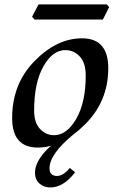

<svg xmlns="http://www.w3.org/2000/svg" viewBox="-20 -655 537 865"><path d="M223.6 -45.9Q280.8 -45.9 323.5 -119.6Q366.2 -193.4 366.2 -314.5Q366.2 -371.6 339.4 -400.4Q312.5 -429.2 273.9 -429.2Q216.8 -429.2 175.3 -355.5Q133.8 -281.7 133.8 -156.2Q133.8 -102.1 160.4 -74Q187 -45.9 223.6 -45.9ZM150.4 9.8Q34.7 9.8 34.7 -123Q34.7 -276.9 135.3 -379.6Q235.8 -482.4 349.6 -482.4Q467.8 -482.4 467.8 -347.7Q467.8 -198.7 363 -94.5Q258.3 9.8 150.4 9.8ZM207 189.5Q176.8 189.5 157.2 171.4Q137.7 153.3 137.7 123.5Q137.7 43.5 279.3 -51.8L311.5 -49.8Q203.1 39.1 203.1 102.5Q203.1 137.7 236.8 137.7Q265.1 137.7 294.4 101.6L318.4 121.1Q265.6 189.5 207 189.5ZM443.4 -566.9H135.7L124.5 -579.6L153.8 -635.3H461.4L471.7 -622.6Z"/></svg>

Font: Kelvinch
Style: Italic
Weight: 400
Italic angle: -10°
Designer: Paul James Miller
Foundry: High-Logic / Made with FontCreator
Version: Version 3.40;July 22, 2017;FontCreator 11.0.0.2388 64-bit